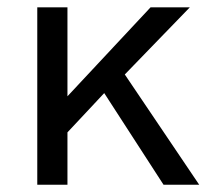

<svg xmlns="http://www.w3.org/2000/svg" viewBox="-20 -508 577 528"><path d="M82.5 0V-487.8H165.5V-243.2L394 -487.8H502L323.2 -303.2L527.8 0H429.7L266.6 -252L165.5 -144V0Z"/></svg>

Font: HK Grotesk Medium Legacy
Style: Regular
Weight: 500
Designer: Alfredo Marco Pradil
Foundry: Hanken Design Co.
Version: Version 2.022;PS 002.022;hotconv 1.0.88;makeotf.lib2.5.64775